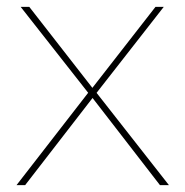

<svg xmlns="http://www.w3.org/2000/svg" viewBox="-20 -537 538 557"><path d="M239 -272 238 -265 40 -517H65L252 -277H244L431 -517H455L255 -261L256 -273L470 0H444L246 -256H251L53 0H28Z"/></svg>

Font: iiserrat Thin
Style: Regular
Weight: 100
Designer: Akira Ohta
Foundry: Akira Ohta
Version: Version 1.200;Glyphs 3.3.1 (3343)